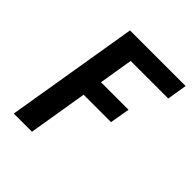

<svg xmlns="http://www.w3.org/2000/svg" viewBox="-200 -868 1001 1001"><g transform="rotate(45 300.0 -367.5)"><path d="M62 0 184 -735H594L576 -625H299L268 -437H471L452 -327H250L196 0Z"/></g></svg>

Font: Iosevka Curly XBdExObl
Style: Regular
Weight: 800
Width: 7
Italic angle: -9°
Monospace: yes
Designer: Belleve Invis
Foundry: Belleve Invis
Version: Version 11.1.0; ttfautohint (v1.8.3)